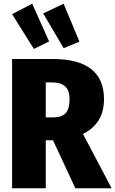

<svg xmlns="http://www.w3.org/2000/svg" viewBox="-20 -1012 620 1032"><path d="M265 -258H226V0H45V-695H262Q539 -695 539 -479Q539 -348 426 -292L580 0H385ZM226 -381H267Q313 -381 333.5 -404.5Q354 -428 354 -479Q354 -525 331 -547Q308 -569 260 -569H226ZM153 -992 244 -789 162 -749 45 -936ZM322 -992 407 -788 322 -753 212 -940Z"/></svg>

Font: Fira Sans Condensed ExtraBold
Style: Regular
Weight: 800
Width: 3
Designer: Carrois Corporate & Edenspiekermann AG
Foundry: Carrois Corporate GbR & Edenspiekermann AG
Version: Version 4.203